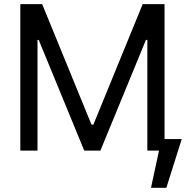

<svg xmlns="http://www.w3.org/2000/svg" viewBox="-20 -727 897 927"><path d="M183.6 -707 421.9 -125H430.7L668.9 -707H774.4V0H691.4V-534.2H684.6L464.8 0H386.7L167 -534.2H161.1V0H78.1V-707ZM783.2 179.7H709L759.8 -55.7H857.4Z"/></svg>

Font: WEMIX Pretendard Variable
Style: Regular
Weight: 400
Designer: Base glyphs from Inter by Rasmus Andersson; Hangeul glyphs from Noto Sans CJK(Source Han Sans) by Jang Soo-young and Kan
Foundry: Kil Hyung-jin
Version: Version 1.000;Glyphs 3.2 (3208)